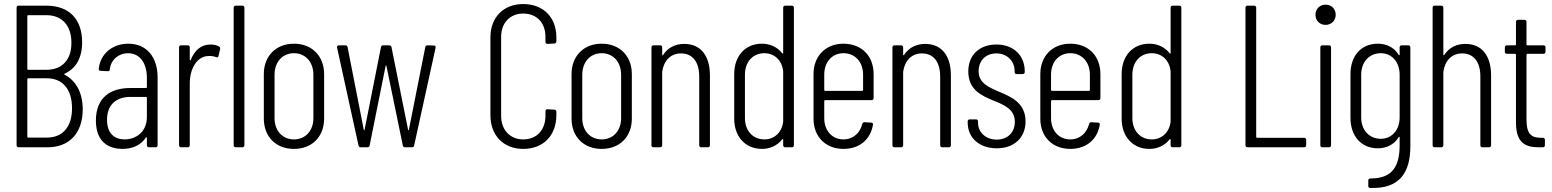

<svg xmlns="http://www.w3.org/2000/svg" viewBox="-20 -728 7669 949"><path d="M300 -364C356 -390 386 -442 386 -519C386 -636 319 -700 209 -700H72C66 -700 62 -696 62 -690V-10C62 -4 66 0 72 0H215C321 0 389 -68 389 -189C388 -273 354 -330 299 -359C296 -361 297 -363 300 -364ZM119 -653H209C287 -653 333 -602 333 -516C333 -432 287 -383 209 -383H119C117 -383 115 -385 115 -387V-649C115 -651 117 -653 119 -653ZM212 -48H119C117 -48 115 -50 115 -52V-337C115 -339 117 -341 119 -341H212C290 -341 336 -286 336 -193C336 -101 290 -48 212 -48Z M614 -512C537 -512 476 -463 468 -388C467 -382 471 -378 477 -378L513 -376C519 -376 523 -379 523 -386C528 -433 567 -465 612 -465C672 -465 706 -416 706 -343V-297C706 -295 704 -293 702 -293H624C528 -293 454 -248 454 -132C454 -17 528 8 585 8C633 8 675 -9 701 -48C703 -51 706 -50 706 -46V-10C706 -4 710 0 716 0H749C755 0 759 -4 759 -10V-345C759 -446 705 -512 614 -512ZM596 -39C547 -39 509 -67 509 -136C509 -213 557 -249 624 -249H702C704 -249 706 -247 706 -245V-150C706 -74 650 -39 596 -39Z M1020 -508C973 -508 941 -478 923 -432C921 -428 918 -428 918 -432V-494C918 -500 914 -504 908 -504H875C869 -504 865 -500 865 -494V-10C865 -4 869 0 875 0H908C914 0 918 -4 918 -10V-315C918 -391 955 -449 1008 -451C1023 -452 1037 -450 1047 -446C1054 -443 1058 -444 1060 -451L1068 -485C1069 -490 1068 -495 1063 -498C1052 -504 1040 -508 1020 -508Z M1145 0H1178C1184 0 1188 -4 1188 -10V-690C1188 -696 1184 -700 1178 -700H1145C1139 -700 1135 -696 1135 -690V-10C1135 -4 1139 0 1145 0Z M1433 8C1523 8 1582 -53 1582 -142V-362C1582 -450 1523 -512 1433 -512C1343 -512 1284 -450 1284 -362V-142C1284 -53 1343 8 1433 8ZM1433 -39C1376 -39 1337 -82 1337 -144V-359C1337 -421 1376 -465 1433 -465C1490 -465 1529 -421 1529 -359V-144C1529 -82 1490 -39 1433 -39Z M1763 0H1796C1802 0 1806 -3 1807 -9L1886 -402C1887 -406 1889 -406 1890 -402L1971 -9C1972 -3 1976 0 1982 0H2016C2022 0 2026 -3 2027 -9L2133 -492C2134 -499 2131 -503 2124 -503L2093 -504C2087 -504 2083 -501 2082 -495L2001 -87C2000 -83 1998 -83 1997 -87L1915 -495C1914 -501 1910 -504 1904 -504H1874C1868 -504 1864 -501 1863 -495L1782 -87C1781 -83 1779 -83 1778 -87L1698 -495C1697 -501 1693 -504 1687 -504H1655C1649 -504 1646 -501 1646 -495C1646 -495 1646 -494 1646 -493L1752 -9C1753 -3 1757 0 1763 0Z M2566 8C2665 8 2730 -58 2730 -159V-176C2730 -182 2726 -186 2720 -186L2686 -188C2680 -188 2676 -184 2676 -178V-155C2676 -86 2633 -39 2566 -39C2501 -39 2457 -86 2457 -155V-546C2457 -615 2501 -661 2566 -661C2633 -661 2676 -615 2676 -546V-521C2676 -515 2680 -511 2686 -511L2720 -513C2726 -513 2730 -518 2730 -524V-543C2730 -643 2665 -708 2566 -708C2469 -708 2404 -643 2404 -543V-159C2404 -58 2469 8 2566 8Z M2954 8C3044 8 3103 -53 3103 -142V-362C3103 -450 3044 -512 2954 -512C2864 -512 2805 -450 2805 -362V-142C2805 -53 2864 8 2954 8ZM2954 -39C2897 -39 2858 -82 2858 -144V-359C2858 -421 2897 -465 2954 -465C3011 -465 3050 -421 3050 -359V-144C3050 -82 3011 -39 2954 -39Z M3362 -511C3320 -511 3282 -494 3258 -457C3256 -454 3253 -454 3253 -458V-494C3253 -500 3249 -504 3243 -504H3210C3204 -504 3200 -500 3200 -494V-10C3200 -4 3204 0 3210 0H3243C3249 0 3253 -4 3253 -10V-373C3261 -430 3296 -464 3346 -464C3403 -464 3436 -422 3436 -350V-10C3436 -4 3440 0 3446 0H3479C3485 0 3489 -4 3489 -10V-355C3489 -453 3443 -511 3362 -511Z M3851 -690V-466C3851 -463 3849 -462 3846 -465C3822 -496 3785 -512 3746 -512C3664 -512 3609 -452 3609 -362V-141C3609 -54 3663 8 3746 8C3785 8 3822 -8 3846 -39C3849 -42 3851 -41 3851 -38V-10C3851 -4 3855 0 3861 0H3894C3900 0 3904 -4 3904 -10V-690C3904 -696 3900 -700 3894 -700H3861C3855 -700 3851 -696 3851 -690ZM3758 -39C3701 -39 3662 -82 3662 -144V-359C3662 -422 3701 -465 3758 -465C3808 -465 3845 -430 3851 -376V-127C3845 -74 3808 -39 3758 -39Z M4298 -243V-362C4298 -450 4240 -512 4149 -512C4060 -512 4001 -450 4001 -362V-141C4001 -53 4060 8 4149 8C4229 8 4283 -39 4295 -112C4296 -118 4292 -122 4286 -122L4253 -124C4247 -124 4244 -121 4242 -115C4231 -71 4197 -39 4149 -39C4093 -39 4054 -82 4054 -144V-229C4054 -231 4056 -233 4058 -233H4288C4294 -233 4298 -237 4298 -243ZM4149 -465C4206 -465 4246 -422 4246 -359V-283C4246 -281 4244 -279 4242 -279H4058C4056 -279 4054 -281 4054 -283V-359C4054 -422 4093 -465 4149 -465Z M4553 -511C4511 -511 4473 -494 4449 -457C4447 -454 4444 -454 4444 -458V-494C4444 -500 4440 -504 4434 -504H4401C4395 -504 4391 -500 4391 -494V-10C4391 -4 4395 0 4401 0H4434C4440 0 4444 -4 4444 -10V-373C4452 -430 4487 -464 4537 -464C4594 -464 4627 -422 4627 -350V-10C4627 -4 4631 0 4637 0H4670C4676 0 4680 -4 4680 -10V-355C4680 -453 4634 -511 4553 -511Z M4907 5C4993 5 5049 -48 5049 -128C5049 -220 4977 -250 4917 -275C4865 -298 4817 -318 4817 -376C4817 -427 4851 -464 4905 -464C4959 -464 4995 -425 4995 -377V-372C4995 -366 4999 -362 5005 -362H5035C5041 -362 5045 -366 5045 -372V-375C5045 -453 4991 -508 4905 -508C4822 -508 4766 -457 4766 -375C4766 -284 4832 -255 4890 -231C4944 -209 4996 -188 4996 -126C4996 -74 4961 -38 4907 -38C4851 -38 4814 -75 4814 -122V-128C4814 -134 4810 -138 4804 -138H4773C4767 -138 4763 -134 4763 -128V-122C4763 -48 4819 5 4907 5Z M5419 -243V-362C5419 -450 5361 -512 5270 -512C5181 -512 5122 -450 5122 -362V-141C5122 -53 5181 8 5270 8C5350 8 5404 -39 5416 -112C5417 -118 5413 -122 5407 -122L5374 -124C5368 -124 5365 -121 5363 -115C5352 -71 5318 -39 5270 -39C5214 -39 5175 -82 5175 -144V-229C5175 -231 5177 -233 5179 -233H5409C5415 -233 5419 -237 5419 -243ZM5270 -465C5327 -465 5367 -422 5367 -359V-283C5367 -281 5365 -279 5363 -279H5179C5177 -279 5175 -281 5175 -283V-359C5175 -422 5214 -465 5270 -465Z M5766 -690V-466C5766 -463 5764 -462 5761 -465C5737 -496 5700 -512 5661 -512C5579 -512 5524 -452 5524 -362V-141C5524 -54 5578 8 5661 8C5700 8 5737 -8 5761 -39C5764 -42 5766 -41 5766 -38V-10C5766 -4 5770 0 5776 0H5809C5815 0 5819 -4 5819 -10V-690C5819 -696 5815 -700 5809 -700H5776C5770 -700 5766 -696 5766 -690ZM5673 -39C5616 -39 5577 -82 5577 -144V-359C5577 -422 5616 -465 5673 -465C5723 -465 5760 -430 5766 -376V-127C5760 -74 5723 -39 5673 -39Z M6146 0H6426C6432 0 6436 -4 6436 -10V-37C6436 -43 6432 -47 6426 -47H6193C6191 -47 6189 -49 6189 -51V-690C6189 -696 6185 -700 6179 -700H6146C6140 -700 6136 -696 6136 -690V-10C6136 -4 6140 0 6146 0Z M6532 -605C6560 -605 6582 -626 6582 -655C6582 -684 6561 -705 6532 -705C6503 -705 6482 -684 6482 -655C6482 -626 6503 -605 6532 -605ZM6516 0H6549C6555 0 6559 -4 6559 -10V-494C6559 -500 6555 -504 6549 -504H6516C6510 -504 6506 -500 6506 -494V-10C6506 -4 6510 0 6516 0Z M6898 -494V-458C6898 -454 6895 -454 6893 -457C6871 -494 6833 -512 6790 -512C6707 -512 6655 -451 6655 -362V-145C6655 -57 6707 5 6790 5C6833 5 6871 -13 6893 -50C6895 -53 6898 -53 6898 -49V-10C6898 95 6861 155 6753 154C6747 154 6743 158 6743 164V191C6743 197 6746 201 6753 201C6899 206 6951 124 6951 -6V-494C6951 -500 6947 -504 6941 -504H6908C6902 -504 6898 -500 6898 -494ZM6805 -42C6748 -42 6708 -85 6708 -147V-359C6708 -422 6748 -465 6805 -465C6859 -465 6898 -422 6898 -359V-147C6898 -85 6859 -42 6805 -42Z M7223 -511C7181 -511 7143 -494 7119 -457C7117 -454 7114 -454 7114 -458V-690C7114 -696 7110 -700 7104 -700H7071C7065 -700 7061 -696 7061 -690V-10C7061 -4 7065 0 7071 0H7104C7110 0 7114 -4 7114 -10V-373C7122 -430 7157 -464 7207 -464C7264 -464 7297 -422 7297 -350V-10C7297 -4 7301 0 7307 0H7340C7346 0 7350 -4 7350 -10V-355C7350 -453 7304 -511 7223 -511Z M7619 -472V-494C7619 -500 7615 -504 7609 -504H7529C7527 -504 7525 -506 7525 -508V-620C7525 -626 7521 -630 7515 -630H7483C7477 -630 7473 -626 7473 -620V-508C7473 -506 7471 -504 7469 -504H7428C7422 -504 7418 -500 7418 -494V-472C7418 -466 7422 -462 7428 -462H7469C7471 -462 7473 -460 7473 -458V-123C7473 -22 7519 0 7586 0H7606C7612 0 7616 -4 7616 -10V-37C7616 -43 7612 -47 7606 -47H7596C7549 -47 7525 -66 7525 -136V-458C7525 -460 7527 -462 7529 -462H7609C7615 -462 7619 -466 7619 -472Z"/></svg>

Font: Barlow Condensed Light
Style: Regular
Weight: 300
Width: 3
Designer: Jeremy Tribby
Foundry: Tribby Type
Version: Version 1.422;hotconv 1.0.109;makeotfexe 2.5.65596